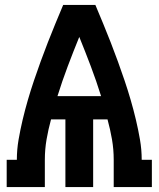

<svg xmlns="http://www.w3.org/2000/svg" viewBox="-20 -755 640 775"><path d="M7 0V-110H48Q48 -151 55 -191.5Q62 -232 71.5 -272Q81 -312 92.5 -351.5Q104 -391 117 -429.5Q130 -468 144 -506.5Q158 -545 173 -583.5Q188 -622 203.5 -659.5Q219 -697 235 -735H365Q381 -697 396.5 -659.5Q412 -622 427 -583.5Q442 -545 456 -506.5Q470 -468 483 -429.5Q496 -391 507.5 -351.5Q519 -312 528.5 -272Q538 -232 545 -191.5Q552 -151 552 -110H593V0H439V-110Q439 -152 432 -192.5Q425 -233 414 -273H356V0H244V-273H186Q175 -233 168 -192.5Q161 -152 161 -110V0ZM388 -367Q369 -428 346.5 -487.5Q324 -547 300 -606Q276 -547 253.5 -487.5Q231 -428 212 -367Z"/></svg>

Font: Iosevka Curly Slab XBdEx
Style: Regular
Weight: 800
Width: 7
Monospace: yes
Designer: Belleve Invis
Foundry: Belleve Invis
Version: Version 11.0.0; ttfautohint (v1.8.3)